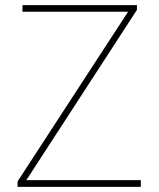

<svg xmlns="http://www.w3.org/2000/svg" viewBox="-20 -731 621 751"><path d="M83 -26.4H530.8V0H48.8V-21.5L481 -685.1H67.9V-710.9H515.6V-692.4Z"/></svg>

Font: Robert Sans Thin
Style: Regular
Weight: 100
Designer: Christian Robertson (extended by Adam Twardoch)
Foundry: Google
Version: Version 12.135;April 2, 2019;FontCreator 11.5.0.2425 64-bit;